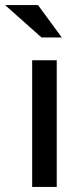

<svg xmlns="http://www.w3.org/2000/svg" viewBox="-47 -738 324 758"><path d="M177 -500V0H80V-500ZM103 -718 197 -590H117L-27 -718Z"/></svg>

Font: Quantico
Style: Regular
Weight: 400
Designer: Matt Desmond
Foundry: MADtype
Version: Version 2.002